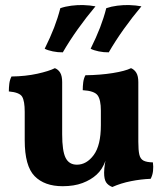

<svg xmlns="http://www.w3.org/2000/svg" viewBox="-20 -740 657 769"><path d="M231 5.8Q158 5.8 118.5 -34.7Q79 -75.2 79 -178.2V-292Q79 -335.4 68.7 -352.7Q58.4 -370 15.4 -373.8Q15.4 -389.6 17.3 -405Q19.2 -420.4 26 -433.6Q82.8 -434.4 129.5 -444.7Q176.2 -455 199.8 -467Q213.6 -461.6 221.3 -448.5Q229 -435.4 229 -411V-202.6Q229 -135.2 242.8 -107.8Q256.6 -80.4 288 -80.4Q326.8 -80.4 355.4 -119.1Q384 -157.8 384 -238.8V-297Q384 -340.4 371 -358.2Q358 -376 311.4 -378.8Q311.4 -394.6 313.3 -410Q315.2 -425.4 322 -438.6Q382 -439.4 431.8 -447.4Q481.6 -455.4 504.8 -467Q518 -461.6 526 -448.5Q534 -435.4 534 -411V-133.6L403.2 -97.8Q396.4 -79 387.4 -64.9Q378.4 -50.8 366.8 -40.4Q344.4 -19.8 310.6 -7Q276.8 5.8 231 5.8ZM429.8 9Q412.6 2.2 404.8 -10.1Q397 -22.4 397 -48.4Q397 -64.8 400.6 -86.3Q404.2 -107.8 410 -128.8L534 -172Q534 -138.4 538 -121Q542 -103.6 554.4 -96.9Q566.8 -90.2 592.4 -89.6Q594.8 -72.4 592.9 -55.2Q591 -38 583.4 -23.8Q545.2 -22.4 504.7 -14.4Q464.2 -6.4 429.8 9ZM415.6 -530.4Q395.8 -530 375.5 -534.2Q355.2 -538.4 343 -544.8Q365.8 -590.8 380.7 -629.4Q395.6 -668 405.6 -707.2Q425.8 -714.2 449.7 -717.2Q473.6 -720.2 496.4 -719.8Q510.2 -719.4 523.4 -718Q536.6 -716.6 546.4 -714.6Q509.8 -671.2 476 -623.8Q442.2 -576.4 415.6 -530.4ZM231.6 -530.4Q211.8 -530 191.5 -534.2Q171.2 -538.4 159 -544.8Q181.8 -590.8 196.7 -629.4Q211.6 -668 221.6 -707.2Q241.8 -714.2 265.7 -717.2Q289.6 -720.2 312.4 -719.8Q326.2 -719.4 339.4 -718Q352.6 -716.6 362.4 -714.6Q325.8 -671.2 292 -623.8Q258.2 -576.4 231.6 -530.4Z"/></svg>

Font: Vollkorn
Style: Regular
Weight: 400
Designer: Friedrich Althausen
Foundry: Friedrich Althausen
Version: Version 4.104